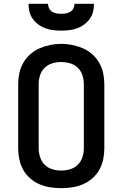

<svg xmlns="http://www.w3.org/2000/svg" viewBox="-20 -975 640 1003"><path d="M300 8Q271 8 242 3.5Q213 -1 186.5 -12.5Q160 -24 137.5 -43.5Q115 -63 101 -88.5Q87 -114 81 -142.5Q75 -171 75 -200V-535Q75 -564 81 -592.5Q87 -621 101.5 -646.5Q116 -672 138 -691.5Q160 -711 186.5 -722.5Q213 -734 242 -740Q271 -746 300 -746Q329 -746 358 -740Q387 -734 413.5 -722.5Q440 -711 462 -691.5Q484 -672 498.5 -646.5Q513 -621 519 -592.5Q525 -564 525 -535V-200Q525 -171 519 -142.5Q513 -114 499 -88.5Q485 -63 462.5 -43.5Q440 -24 413.5 -12.5Q387 -1 358 3.5Q329 8 300 8ZM300 -84Q324 -84 347 -91Q370 -98 386.5 -114.5Q403 -131 410.5 -154Q418 -177 418 -200V-535Q418 -559 410.5 -582Q403 -605 386 -621.5Q369 -638 345.5 -644.5Q322 -651 299 -651Q275 -651 252.5 -644Q230 -637 213 -620.5Q196 -604 189 -581Q182 -558 182 -535V-200Q182 -177 189.5 -154Q197 -131 213.5 -114.5Q230 -98 253 -91Q276 -84 300 -84ZM300 -815Q279 -815 258 -817.5Q237 -820 217.5 -827Q198 -834 181 -846.5Q164 -859 151.5 -876Q139 -893 134 -913.5Q129 -934 129 -955H231Q231 -943 236.5 -931.5Q242 -920 252.5 -913.5Q263 -907 275.5 -905Q288 -903 300 -903Q312 -903 324.5 -905Q337 -907 347.5 -913.5Q358 -920 363.5 -931.5Q369 -943 369 -955H471Q471 -934 466 -913.5Q461 -893 448.5 -876Q436 -859 419 -846.5Q402 -834 382.5 -827Q363 -820 342 -817.5Q321 -815 300 -815Z"/></svg>

Font: Iosevka Curly SmBdEx
Style: Regular
Weight: 600
Width: 7
Monospace: yes
Designer: Belleve Invis
Foundry: Belleve Invis
Version: Version 11.1.0; ttfautohint (v1.8.3)